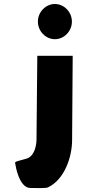

<svg xmlns="http://www.w3.org/2000/svg" viewBox="-20 -790 439 960"><path d="M343.5 -511H166.5L162.5 -90C162.5 -90 162.5 -5 105.5 5C47.5 22 54.5 16 57.5 35C57.5 35 74.5 150 132.5 150C164.5 150 208.5 152 219.5 147C302.5 108 340.5 -5 340.5 -90ZM169.5 -682C169.5 -634 208.5 -594 254.5 -594C300.5 -594 339.5 -634 339.5 -682C339.5 -730 300.5 -770 254.5 -770C208.5 -770 169.5 -730 169.5 -682Z"/></svg>

Font: Sztylet
Style: Bd
Weight: 700
Foundry: Cannot Into Space Fonts, PlusOne Fonts
Version: Version 0.12